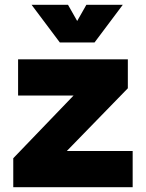

<svg xmlns="http://www.w3.org/2000/svg" viewBox="-20 -776 605 796"><path d="M530 0H35V-120L285 -380H55V-530H510V-410L257 -150H530ZM372 -600H228L111 -756H262L300 -689L338 -756H489Z"/></svg>

Font: Roundo Variable
Style: Regular
Weight: 200
Designer: Shiva Nallaperumal
Foundry: Indian Type Foundry
Version: Version 2.000